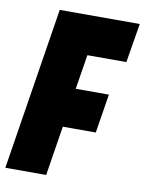

<svg xmlns="http://www.w3.org/2000/svg" viewBox="-97 -757 617 815"><g transform="rotate(10 211.0 -350.0)"><path d="M-17 0 94 -700H439L411 -531H243L219 -382H362L335 -214H193L159 0Z"/></g></svg>

Font: Georama Condensed Black
Style: Italic
Weight: 900
Width: 3
Italic angle: -9°
Designer: Jean-Baptiste Levee
Foundry: Production Type
Version: Version 1.000